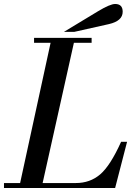

<svg xmlns="http://www.w3.org/2000/svg" viewBox="-42 -944 660 964"><path d="M129 -729V-754H418V-729H329L172 -25H339Q410 -25 461 -68.5Q512 -112 566 -232H596L536 0H-22V-25H59L212 -729ZM505 -823 331 -784H279L451 -888Q511 -924 536 -924Q574 -924 574 -885Q574 -839 505 -823Z"/></svg>

Font: Libre Bodoni
Style: Italic
Weight: 400
Italic angle: -13°
Designer: Pablo Impallari, Rodrigo Fuenzalida
Foundry: Pablo Impallari, Rodrigo Fuenzalida
Version: Version 1.001